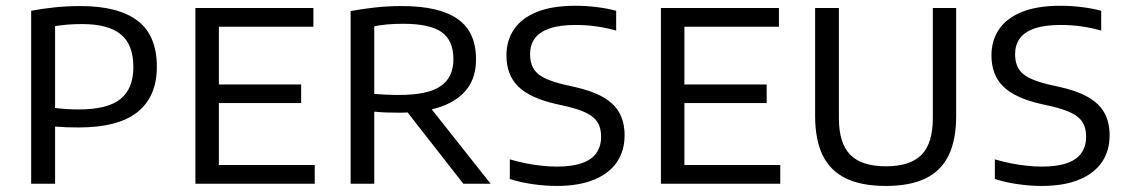

<svg xmlns="http://www.w3.org/2000/svg" viewBox="-20 -622 3814 650"><path d="M85.5 0V-585.5Q125.5 -593 166.2 -597.2Q207 -601.5 252.5 -601.5Q380 -601.5 445.5 -552Q511 -502.5 511 -396Q511 -295.5 446 -243Q381 -190.5 245.5 -190.5Q224.5 -190.5 204.8 -191.2Q185 -192 166.5 -193.5V0ZM247 -251.5Q344 -251.5 387.8 -286.8Q431.5 -322 431.5 -395Q431.5 -471 388.8 -505.8Q346 -540.5 258.5 -540.5Q232.5 -540.5 210 -538.8Q187.5 -537 166.5 -533.5V-256.5Q186 -254 205.2 -252.8Q224.5 -251.5 247 -251.5Z M641.5 0V-595H1041V-531.5H721V-63.5H1045.5V0ZM691.5 -273V-336H999.5V-273Z M1167 0V-584.5Q1204.5 -591.5 1248 -596.5Q1291.5 -601.5 1340 -601.5Q1467 -601.5 1529.2 -557.8Q1591.5 -514 1591.5 -422Q1592 -362 1561.8 -321.8Q1531.5 -281.5 1473.2 -261Q1415 -240.5 1330.5 -240.5Q1308.5 -240.5 1287.8 -241.2Q1267 -242 1247 -244V0ZM1548.5 0 1330.5 -279H1420L1641 0ZM1330.5 -300.5Q1428 -300.5 1471.5 -330.2Q1515 -360 1515 -421Q1515 -485.5 1474.8 -513.5Q1434.5 -541.5 1345.5 -541.5Q1316 -541.5 1292.8 -539.5Q1269.5 -537.5 1247 -533V-304Q1270.5 -302.5 1288 -301.5Q1305.5 -300.5 1330.5 -300.5Z M1864.5 7.5Q1825.5 7.5 1783.8 1.5Q1742 -4.5 1706 -16V-82.5Q1733 -74.5 1760.8 -69Q1788.5 -63.5 1815 -60.8Q1841.5 -58 1865 -58Q1917 -58 1950.2 -69.8Q1983.5 -81.5 1999.2 -104.2Q2015 -127 2015 -159.5Q2015 -187 2004.2 -206Q1993.5 -225 1967.5 -238.5Q1941.5 -252 1896 -262.5L1864.5 -269.5Q1775 -289.5 1734.8 -328.8Q1694.5 -368 1694.5 -434.5Q1694.5 -484.5 1719.8 -522.2Q1745 -560 1796.8 -581.2Q1848.5 -602.5 1928 -602.5Q1964 -602.5 2000.2 -598Q2036.5 -593.5 2066 -585.5V-518.5Q2032.5 -528 1998.2 -532.8Q1964 -537.5 1929 -537.5Q1874 -537.5 1840 -525.5Q1806 -513.5 1790.2 -491.5Q1774.5 -469.5 1774.5 -438.5Q1774.5 -397 1798.8 -374.2Q1823 -351.5 1890 -335.5L1921.5 -328.5Q1983 -315 2021 -293.5Q2059 -272 2076.8 -240Q2094.5 -208 2094.5 -164Q2094.5 -111.5 2068.5 -73.2Q2042.5 -35 1991.2 -13.8Q1940 7.5 1864.5 7.5Z M2217.5 0V-595H2617V-531.5H2297V-63.5H2621.5V0ZM2267.5 -273V-336H2575.5V-273Z M2979 7.5Q2896.5 7.5 2843.5 -18.2Q2790.5 -44 2765 -96.5Q2739.5 -149 2739.5 -229.5V-595H2820V-222Q2820 -137 2858.5 -98Q2897 -59 2979 -59Q3061.5 -59 3099.8 -98Q3138 -137 3138 -222V-595H3217V-229.5Q3217 -149 3191.8 -96.5Q3166.5 -44 3113.8 -18.2Q3061 7.5 2979 7.5Z M3506.5 7.5Q3467.5 7.5 3425.8 1.5Q3384 -4.5 3348 -16V-82.5Q3375 -74.5 3402.8 -69Q3430.5 -63.5 3457 -60.8Q3483.5 -58 3507 -58Q3559 -58 3592.2 -69.8Q3625.5 -81.5 3641.2 -104.2Q3657 -127 3657 -159.5Q3657 -187 3646.2 -206Q3635.5 -225 3609.5 -238.5Q3583.5 -252 3538 -262.5L3506.5 -269.5Q3417 -289.5 3376.8 -328.8Q3336.5 -368 3336.5 -434.5Q3336.5 -484.5 3361.8 -522.2Q3387 -560 3438.8 -581.2Q3490.5 -602.5 3570 -602.5Q3606 -602.5 3642.2 -598Q3678.5 -593.5 3708 -585.5V-518.5Q3674.5 -528 3640.2 -532.8Q3606 -537.5 3571 -537.5Q3516 -537.5 3482 -525.5Q3448 -513.5 3432.2 -491.5Q3416.5 -469.5 3416.5 -438.5Q3416.5 -397 3440.8 -374.2Q3465 -351.5 3532 -335.5L3563.5 -328.5Q3625 -315 3663 -293.5Q3701 -272 3718.8 -240Q3736.5 -208 3736.5 -164Q3736.5 -111.5 3710.5 -73.2Q3684.5 -35 3633.2 -13.8Q3582 7.5 3506.5 7.5Z"/></svg>

Font: Encode Sans SC
Style: Regular
Weight: 400
Version: Version 3.002